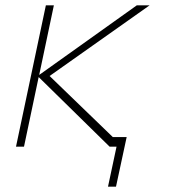

<svg xmlns="http://www.w3.org/2000/svg" viewBox="-20 -550 640 720"><path d="M40 0 152 -530H182L127 -269L493 -530H541L166 -265L403 -36H455L415 150H385L417 0H391L125 -261L70 0Z"/></svg>

Font: Geist Mono Thin
Style: Italic
Weight: 100
Italic angle: -12°
Monospace: yes
Designer: Basement.studio, Andrés Briganti, Mateo Zaragoza
Foundry: Basement.studio, Vercel, Andrés Briganti, Guido Ferreyra, Mateo Zaragoza
Version: Version 1.500; ttfautohint (v1.8.4.7-5d5b)